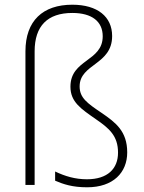

<svg xmlns="http://www.w3.org/2000/svg" viewBox="-20 -785 610 815"><path d="M456 -632C456 -714 394 -765 287 -765C162 -765 88 -697 88 -567V0H127V-567C127 -675 182 -730 287 -730C370 -730 416 -694 416 -631C416 -523 279 -534 279 -417C279 -352 324 -323 387 -279C444 -240 481 -208 481 -137C481 -69 437 -24 349 -24C299 -24 256 -37 214 -57V-18C249 -3 287 10 350 10C461 10 520 -53 520 -138C520 -228 471 -265 411 -306C350 -347 318 -370 318 -418C318 -515 456 -509 456 -632Z"/></svg>

Font: Noto Sans Myanmar UI ExtraLight
Style: Regular
Weight: 200
Designer: Monotype Design Team
Foundry: Monotype Imaging Inc.
Version: Version 2.103